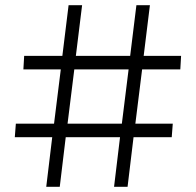

<svg xmlns="http://www.w3.org/2000/svg" viewBox="-20 -719 756 739"><path d="M674 -452H527L501 -243H645L641 -191H494L471 0H419L442 -191H233L210 0H158L181 -191H37L41 -243H188L214 -452H70L73 -504H220L244 -699H296L272 -504H481L505 -699H557L533 -504H677ZM449 -243 475 -452H266L240 -243Z"/></svg>

Font: TypoPRO Montserrat Alternates
Style: Regular
Weight: 300
Designer: Julieta Ulanovsky
Foundry: Julieta Ulanovsky
Version: Version 6.001